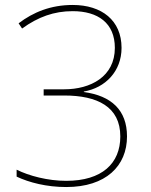

<svg xmlns="http://www.w3.org/2000/svg" viewBox="-20 -744 610 774"><path d="M470 -551C470 -662 390 -724 273 -724C185 -724 114 -695 55 -650L69 -629C134 -676 198 -699 273 -699C375 -699 443 -651 443 -551C443 -435 345 -384 239 -384H156V-359H239C372 -359 465 -314 465 -194C465 -85 391 -15 247 -15C173 -15 97 -35 47 -60V-32C98 -8 168 10 247 10C407 10 492 -75 492 -194C492 -300 429 -358 318 -373V-375C405 -390 470 -457 470 -551Z"/></svg>

Font: Noto Sans Ethiopic Thin
Style: Regular
Weight: 100
Designer: Monotype Design Team
Foundry: Monotype Imaging Inc.
Version: Version 2.102